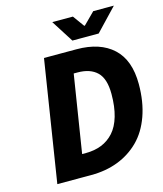

<svg xmlns="http://www.w3.org/2000/svg" viewBox="-121 -920 858 1010"><g transform="rotate(-15 307.5 -415.0)"><path d="M336.9 -709 259.8 -830.1H372.1L417 -768.1H420.9L482.9 -830.1H595.2L480 -709ZM64.9 0 168.9 -659.2H346.2Q473.6 -659.2 544.4 -593.8Q615.2 -528.3 615.2 -397.9Q615.2 -301.3 587.9 -224.9Q560.5 -148.4 511.2 -99.6Q461.9 -50.8 395.8 -25.4Q329.6 0 250 0ZM231.9 -119.1H252.9Q300.3 -119.1 338.1 -134.3Q376 -149.4 404.3 -180.7Q432.6 -211.9 447.8 -263.7Q462.9 -315.4 462.9 -384.8Q462.9 -467.8 425.8 -503.9Q388.7 -540 319.8 -540H298.8Z"/></g></svg>

Font: Office Code Pro Bold Italic
Style: Regular
Weight: 700
Italic angle: -9°
Designer: Nathan Rutzky & Paul D. Hunt
Foundry: Adobe Systems Incorporated
Version: Version 1.004;PS 001.004;hotconv 1.0.70;makeotf.lib2.5.58329